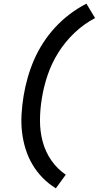

<svg xmlns="http://www.w3.org/2000/svg" viewBox="-20 -861 540 1042"><path d="M283 161Q244 137 212 104.5Q180 72 156.5 32.5Q133 -7 119 -52Q105 -97 99.5 -144.5Q94 -192 97 -241.5Q100 -291 108 -340Q116 -389 130 -438.5Q144 -488 164.5 -535.5Q185 -583 214 -628Q243 -673 279.5 -712.5Q316 -752 359 -784.5Q402 -817 449 -841L496 -763Q435 -731 384 -682.5Q333 -634 296.5 -575.5Q260 -517 238.5 -453.5Q217 -390 207 -326Q197 -266 197 -206Q197 -146 212 -91Q227 -36 259 10Q291 56 337 87Z"/></svg>

Font: Iosevka Curly Semibold
Style: Italic
Weight: 600
Italic angle: -9°
Monospace: yes
Designer: Belleve Invis
Foundry: Belleve Invis
Version: Version 22.1.2; ttfautohint (v1.8.4)